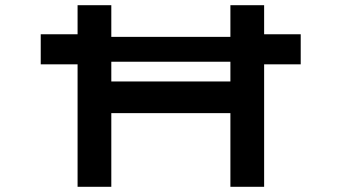

<svg xmlns="http://www.w3.org/2000/svg" viewBox="-20 -720 1316 740"><path d="M137 -472V-588H298L355 -578H930L982 -588H1139V-472H978L942 -482H345L300 -472ZM868 0V-700H998V0ZM279 0V-700H409V0ZM333 -284 334 -406H931V-284Z"/></svg>

Font: Lexend Zetta Medium
Style: Regular
Weight: 500
Designer: Bonnie Shaver-Troup, Thomas Jockin
Foundry: Lexend
Version: Version 1.007